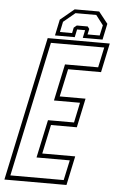

<svg xmlns="http://www.w3.org/2000/svg" viewBox="-82 -890 566 929"><g transform="rotate(5 201.0 -425.0)"><path d="M-24.5 0 124.5 -700H426L396 -558.5H236L207 -424H332.5L302.5 -282.5H177L147 -141.5H307L277 0ZM2.5 -22.5H261.5L282.5 -120H121L160.5 -304.5H287L307.5 -402H181L219 -580.5H380L401 -678.5H142ZM361.5 -850 406 -794 389.5 -716H293.5L301.5 -754H262.5L254.5 -716H158.5L175 -794L242.5 -850ZM349 -832H248L191.5 -785L181 -734.5H240L245.5 -761.5L259.5 -773H312.5L321 -761.5L315 -734.5H374L385 -785Z"/></g></svg>

Font: Tourney Condensed ExtraLight
Style: Italic
Weight: 200
Width: 3
Italic angle: -12°
Designer: Tyler Finck
Foundry: Etcetera Type Co
Version: Version 1.010; ttfautohint (v1.8.3)